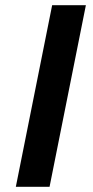

<svg xmlns="http://www.w3.org/2000/svg" viewBox="-20 -720 359 740"><path d="M41 0 181 -700H311L171 0Z"/></svg>

Font: Montserrat SemiBold
Style: Italic
Weight: 600
Italic angle: -11.3°
Designer: Julieta Ulanovsky
Foundry: Julieta Ulanovsky
Version: Version 9.000; ttfautohint (v1.8.4.7-5d5b)